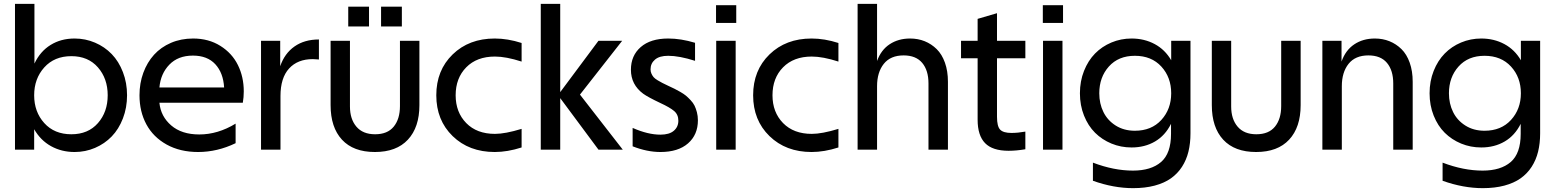

<svg xmlns="http://www.w3.org/2000/svg" viewBox="-20 -770 8000 988"><path d="M347.2 -79.1Q433.6 -79.1 483.9 -136.5Q534.2 -193.8 534.2 -279.8Q534.2 -365.7 483.9 -423.3Q433.6 -481 347.2 -481Q259.8 -481 207.8 -423.1Q155.8 -365.2 155.8 -279.8Q155.8 -194.3 207.8 -136.7Q259.8 -79.1 347.2 -79.1ZM57.1 0V-750H157.2V-442.9Q187 -505.9 240.5 -538.8Q293.9 -571.8 363.8 -571.8Q419.4 -571.8 469 -550.5Q518.6 -529.3 554.9 -491.7Q591.3 -454.1 612.5 -398.9Q633.8 -343.8 633.8 -279.8Q633.8 -215.8 612.5 -160.6Q591.3 -105.5 554.9 -67.9Q518.6 -30.3 469 -9Q419.4 12.2 363.8 12.2Q296.9 12.2 242.7 -17.8Q188.5 -47.9 155.8 -105V0Z M999.5 12.2Q906.7 12.2 837.6 -26.1Q768.6 -64.5 733.2 -130.1Q697.8 -195.8 697.8 -279.8Q697.8 -341.8 717.5 -395.5Q737.3 -449.2 772.7 -488.3Q808.1 -527.3 859.9 -549.6Q911.6 -571.8 973.6 -571.8Q1053.7 -571.8 1114 -533.9Q1174.3 -496.1 1204.3 -435.1Q1234.4 -374 1234.4 -299.8Q1234.4 -269.5 1229.5 -241.2H800.3Q807.1 -170.9 861.1 -124.5Q915 -78.1 1005.4 -78.1Q1101.1 -78.1 1192.4 -133.8V-33.2Q1098.1 12.2 999.5 12.2ZM800.3 -319.8H1133.3Q1128.9 -395 1087.9 -439.5Q1046.9 -483.9 972.7 -483.9Q896.5 -483.9 851.6 -437.5Q806.6 -391.1 800.3 -319.8Z M1323.2 -560.1H1421.9V-429.2Q1444.3 -495.1 1495.6 -531Q1546.9 -566.9 1621.1 -566.9V-463.9Q1598.6 -465.8 1589.4 -465.8Q1511.7 -465.8 1467.5 -417.5Q1423.3 -369.1 1423.3 -275.9V0H1323.2Z M1681.2 -229V-560.1H1780.8V-222.2Q1780.8 -157.2 1814 -118.2Q1847.2 -79.1 1910.2 -79.1Q1974.1 -79.1 2006.1 -118.4Q2038.1 -157.7 2038.1 -224.1V-560.1H2138.2V-229Q2138.2 -115.2 2079.1 -51.5Q2020 12.2 1909.2 12.2Q1798.3 12.2 1739.7 -51.3Q1681.2 -114.7 1681.2 -229ZM1772 -633.8V-735.8H1878.9V-633.8ZM1940.9 -633.8V-735.8H2047.9V-633.8Z M2664.1 -453.1Q2584 -479 2526.9 -479Q2433.6 -479 2379.2 -423.6Q2324.7 -368.2 2324.7 -279.8Q2324.7 -192.4 2379.2 -136.7Q2433.6 -81.1 2526.9 -81.1Q2579.6 -81.1 2664.1 -106.9V-11.2Q2591.3 12.2 2525.9 12.2Q2393.6 12.2 2309.3 -69.6Q2225.1 -151.4 2225.1 -279.8Q2225.1 -408.2 2309.3 -490Q2393.6 -571.8 2525.9 -571.8Q2592.8 -571.8 2664.1 -548.8Z M2762.7 0V-750H2862.8V-295.9L3059.6 -560.1H3181.6L2964.4 -283.2L3184.6 0H3059.6L2862.8 -265.1V0Z M3378.4 12.2Q3310.1 12.2 3235.4 -17.1V-111.8Q3314 -77.1 3378.4 -77.1Q3424.3 -77.1 3447.5 -97.2Q3470.7 -117.2 3470.7 -148.9Q3470.7 -180.2 3449 -198.7Q3427.2 -217.3 3377.4 -240.2Q3314.5 -270 3290 -287.6Q3226.6 -334.5 3226.6 -411.1Q3226.6 -483.9 3277.1 -527.8Q3327.6 -571.8 3418.5 -571.8Q3483.9 -571.8 3556.6 -549.8V-457Q3475.1 -482.9 3418.5 -482.9Q3373.5 -482.9 3350.6 -463.4Q3327.6 -443.8 3327.6 -413.1Q3327.6 -400.9 3332.5 -390.4Q3337.4 -379.9 3343.5 -372.8Q3349.6 -365.7 3364 -356.9Q3378.4 -348.1 3388.2 -343.3Q3397.9 -338.4 3419.4 -328.1Q3439.5 -318.8 3450.9 -313.2Q3462.4 -307.6 3480.7 -297.1Q3499 -286.6 3509.8 -277.6Q3520.5 -268.6 3533.7 -254.6Q3546.9 -240.7 3554 -226.3Q3561 -211.9 3566.2 -192.4Q3571.3 -172.9 3571.3 -150.9Q3571.3 -76.7 3520.5 -32.2Q3469.7 12.2 3378.4 12.2Z M3665.5 -560.1H3765.6V0H3665.5ZM3664.6 -651.9V-743.2H3768.6V-651.9Z M4294.4 -453.1Q4214.4 -479 4157.2 -479Q4064 -479 4009.5 -423.6Q3955.1 -368.2 3955.1 -279.8Q3955.1 -192.4 4009.5 -136.7Q4064 -81.1 4157.2 -81.1Q4210 -81.1 4294.4 -106.9V-11.2Q4221.7 12.2 4156.2 12.2Q4023.9 12.2 3939.7 -69.6Q3855.5 -151.4 3855.5 -279.8Q3855.5 -408.2 3939.7 -490Q4023.9 -571.8 4156.2 -571.8Q4223.1 -571.8 4294.4 -548.8Z M4757.8 -340.8Q4757.8 -407.7 4725.6 -446.3Q4693.4 -484.9 4629.9 -484.9Q4562.5 -484.9 4527.8 -441.4Q4493.2 -397.9 4493.2 -326.2V0H4393.1V-750H4493.2V-456.1Q4513.7 -513.2 4558.3 -542.5Q4603 -571.8 4663.1 -571.8Q4703.6 -571.8 4738.3 -557.9Q4772.9 -543.9 4800 -517.3Q4827.1 -490.7 4842.5 -447.5Q4857.9 -404.3 4857.9 -349.1V0H4757.8Z M5170.4 5.9Q5087.4 5.9 5049.1 -33.4Q5010.7 -72.8 5010.7 -153.8V-470.2H4925.3V-560.1H5010.7V-672.9L5110.4 -702.1V-560.1H5256.3V-470.2H5110.4V-168.9Q5110.4 -119.6 5126.7 -102.8Q5143.1 -85.9 5184.6 -85.9Q5217.8 -85.9 5256.3 -92.8V-2Q5210.4 5.9 5170.4 5.9Z M5347.2 -560.1H5447.3V0H5347.2ZM5346.2 -651.9V-743.2H5450.2V-651.9Z M6106 -84Q6106 -32.7 6095.5 10.3Q6085 53.2 6062.3 88.4Q6039.6 123.5 6005.4 147.7Q5971.2 171.9 5921.9 185.1Q5872.6 198.2 5811 198.2Q5710.4 198.2 5604 160.2V66.9Q5711.4 107.9 5810.1 107.9Q5903.3 107.9 5954.6 63.7Q6005.9 19.5 6005.9 -81.1V-132.8Q5976.1 -72.8 5923.6 -42Q5871.1 -11.2 5802.7 -11.2Q5748 -11.2 5699.5 -31.2Q5650.9 -51.3 5615 -86.9Q5579.1 -122.6 5558.1 -175.3Q5537.1 -228 5537.1 -290Q5537.1 -352.1 5558.1 -405Q5579.1 -458 5614.7 -494.4Q5650.4 -530.8 5699.2 -551.3Q5748 -571.8 5802.7 -571.8Q5868.7 -571.8 5921.9 -543.2Q5975.1 -514.6 6006.8 -460V-560.1H6106ZM5636.7 -290Q5636.7 -236.8 5658 -193.6Q5679.2 -150.4 5721.4 -123.8Q5763.7 -97.2 5819.8 -97.2Q5905.3 -97.2 5956.1 -152.8Q6006.8 -208.5 6006.8 -290Q6006.8 -372.1 5956.1 -427.5Q5905.3 -482.9 5819.8 -482.9Q5735.4 -482.9 5686 -427.7Q5636.7 -372.6 5636.7 -290Z M6215.8 -229V-560.1H6315.4V-222.2Q6315.4 -157.2 6348.6 -118.2Q6381.8 -79.1 6444.8 -79.1Q6508.8 -79.1 6540.8 -118.4Q6572.8 -157.7 6572.8 -224.1V-560.1H6672.9V-229Q6672.9 -115.2 6613.8 -51.5Q6554.7 12.2 6443.8 12.2Q6333 12.2 6274.4 -51.3Q6215.8 -114.7 6215.8 -229Z M6784.7 -560.1H6883.3V-453.1Q6903.8 -511.7 6948.7 -541.7Q6993.7 -571.8 7054.7 -571.8Q7095.2 -571.8 7129.9 -557.9Q7164.6 -543.9 7191.7 -517.3Q7218.8 -490.7 7234.1 -447.5Q7249.5 -404.3 7249.5 -349.1V0H7149.4V-340.8Q7149.4 -407.7 7117.2 -446.3Q7085 -484.9 7021.5 -484.9Q6954.1 -484.9 6919.4 -441.4Q6884.8 -397.9 6884.8 -326.2V0H6784.7Z M7905.3 -84Q7905.3 -32.7 7894.8 10.3Q7884.3 53.2 7861.6 88.4Q7838.9 123.5 7804.7 147.7Q7770.5 171.9 7721.2 185.1Q7671.9 198.2 7610.4 198.2Q7509.8 198.2 7403.3 160.2V66.9Q7510.7 107.9 7609.4 107.9Q7702.6 107.9 7753.9 63.7Q7805.2 19.5 7805.2 -81.1V-132.8Q7775.4 -72.8 7722.9 -42Q7670.4 -11.2 7602.1 -11.2Q7547.4 -11.2 7498.8 -31.2Q7450.2 -51.3 7414.3 -86.9Q7378.4 -122.6 7357.4 -175.3Q7336.4 -228 7336.4 -290Q7336.4 -352.1 7357.4 -405Q7378.4 -458 7414.1 -494.4Q7449.7 -530.8 7498.5 -551.3Q7547.4 -571.8 7602.1 -571.8Q7668 -571.8 7721.2 -543.2Q7774.4 -514.6 7806.2 -460V-560.1H7905.3ZM7436 -290Q7436 -236.8 7457.3 -193.6Q7478.5 -150.4 7520.8 -123.8Q7563 -97.2 7619.1 -97.2Q7704.6 -97.2 7755.4 -152.8Q7806.2 -208.5 7806.2 -290Q7806.2 -372.1 7755.4 -427.5Q7704.6 -482.9 7619.1 -482.9Q7534.7 -482.9 7485.4 -427.7Q7436 -372.6 7436 -290Z"/></svg>

Font: TASA Explorer Medium
Style: Regular
Weight: 500
Designer: Weizhong Zhang
Foundry: Local Remote
Version: Version 1.000;Glyphs 3.1.2 (3151)